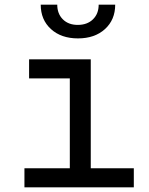

<svg xmlns="http://www.w3.org/2000/svg" viewBox="-20 -805 640 825"><path d="M85 0V-82H280V-468H105V-550H370V-82H555V0ZM315 -640Q243 -640 199 -680Q155 -720 155 -785H226Q226 -746 250 -722Q274 -698 314 -698Q355 -698 379.5 -722Q404 -746 404 -785H475Q475 -720 431 -680Q387 -640 315 -640Z"/></svg>

Font: JetBrainsMono NFM
Style: Regular
Weight: 400
Monospace: yes
Designer: Philipp Nurullin, Konstantin Bulenkov
Foundry: JetBrains
Version: Version 2.304; ttfautohint (v1.8.4.7-5d5b);Nerd Fonts 3.3.0